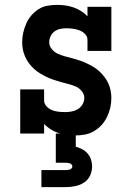

<svg xmlns="http://www.w3.org/2000/svg" viewBox="-20 -548 540 788"><path d="M286 8Q269 8 252 5.5Q235 3 218.5 -2.5Q202 -8 187.5 -17.5Q173 -27 161 -39V0H63V-181H161V-136Q161 -122 171 -111.5Q181 -101 193.5 -96Q206 -91 220 -89.5Q234 -88 247 -88Q261 -88 274.5 -90.5Q288 -93 299.5 -100Q311 -107 318.5 -119.5Q326 -132 326 -146Q326 -161 315.5 -174Q305 -187 291 -193Q277 -199 261.5 -203Q246 -207 231 -211Q216 -215 201.5 -220Q187 -225 173 -231.5Q159 -238 145.5 -246Q132 -254 120.5 -264.5Q109 -275 99.5 -287.5Q90 -300 83.5 -314.5Q77 -329 74 -344Q71 -359 71 -375Q71 -395 75.5 -414.5Q80 -434 88 -452Q96 -470 109 -485Q122 -500 138.5 -510.5Q155 -521 175 -524.5Q195 -528 215 -528Q232 -528 249 -525.5Q266 -523 282 -517.5Q298 -512 313 -502.5Q328 -493 339 -481V-520H437V-339H339V-384Q339 -398 329.5 -408Q320 -418 307 -423Q294 -428 280.5 -430Q267 -432 253 -432Q240 -432 227.5 -429.5Q215 -427 204.5 -419.5Q194 -412 188 -400Q182 -388 182 -375Q182 -359 192.5 -346.5Q203 -334 217 -327.5Q231 -321 246 -317Q261 -313 276 -309Q291 -305 306 -300Q321 -295 335 -288.5Q349 -282 362.5 -274Q376 -266 387.5 -255.5Q399 -245 408.5 -232.5Q418 -220 424.5 -206Q431 -192 434 -176.5Q437 -161 437 -146Q437 -125 432.5 -105.5Q428 -86 419 -67.5Q410 -49 396 -34Q382 -19 364.5 -9Q347 1 327 4.5Q307 8 286 8ZM150 220V150H250Q254 150 258.5 149.5Q263 149 267 147.5Q271 146 274 142.5Q277 139 277 135Q277 131 274 127.5Q271 124 267 122.5Q263 121 258.5 120.5Q254 120 250 120H209V0H291V54Q305 58 317.5 64.5Q330 71 339.5 82Q349 93 353.5 107Q358 121 358 135Q358 155 349.5 173Q341 191 324.5 201.5Q308 212 288.5 216Q269 220 250 220Z"/></svg>

Font: Iosevka Gothic
Style: Bold
Weight: 700
Monospace: yes
Designer: Belleve Invis
Foundry: Belleve Invis
Version: Version 15.5.1; ttfautohint (v1.8.4)